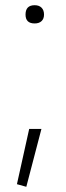

<svg xmlns="http://www.w3.org/2000/svg" viewBox="-20 -562 255 737"><path d="M45 145 92 -67H139L81 155ZM113 -472Q78 -472 78 -506Q78 -542 113 -542Q130 -542 139.5 -532.5Q149 -523 149 -506Q149 -490 139.5 -481Q130 -472 113 -472Z"/></svg>

Font: Encode Sans Compressed
Style: ExtraLight
Weight: 200
Designer: Pablo Impallari, Andres Torresi
Foundry: Pablo Impallari, Andres Torresi
Version: Version 1.000; ttfautohint (v1.00) -l 8 -r 50 -G 200 -x 14 -